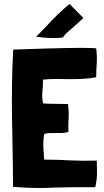

<svg xmlns="http://www.w3.org/2000/svg" viewBox="-20 -937 521 958"><path d="M331.1 -136.7Q266.6 -140.6 201.2 -140.6Q200.2 -141.6 200.2 -141.6Q198.2 -166 196.3 -202.1Q195.3 -238.3 200.2 -266.6Q205.1 -271.5 218.8 -272.5Q233.4 -273.4 250 -273.4Q267.6 -273.4 287.1 -273.4Q305.7 -274.4 321.3 -278.3Q320.3 -315.4 322.3 -348.6Q324.2 -382.8 319.3 -417Q319.3 -417 319.3 -418Q288.1 -418.9 256.8 -418.9Q225.6 -418.9 196.3 -420.9Q195.3 -420.9 195.3 -421.9Q188.5 -449.2 191.4 -479.5Q195.3 -509.8 194.3 -539.1Q194.3 -539.1 195.3 -540Q195.3 -540 198.2 -540Q231.4 -543 263.7 -543Q296.9 -543 330.1 -542Q363.3 -542 395.5 -543.9Q427.7 -544.9 460 -551.8Q460 -552.7 460 -552.7Q460 -587.9 462.9 -624Q464.8 -660.2 460 -695.3Q460 -696.3 440.4 -697.3Q419.9 -698.2 386.7 -698.2Q353.5 -698.2 310.5 -697.3Q267.6 -696.3 221.7 -695.3Q175.8 -694.3 130.9 -692.4Q85 -691.4 45.9 -689.5Q41 -602.5 40 -517.6Q39.1 -475.6 39.1 -432.6Q39.1 -390.6 40 -347.7Q41 -262.7 43 -177.7Q44.9 -91.8 44.9 -4.9Q112.3 1 184.6 1Q215.8 1 247.1 -1Q352.5 -3.9 455.1 -2.9Q462.9 -33.2 463.9 -67.4Q463.9 -79.1 463.9 -89.8Q463.9 -112.3 462.9 -133.8Q462.9 -134.8 462.9 -135.7Q394.5 -133.8 331.1 -136.7ZM287.1 -881.8Q264.6 -862.3 242.2 -838.9Q219.7 -815.4 198.2 -792Q176.8 -769.5 160.2 -753.9Q167 -752 182.6 -751Q198.2 -749 216.8 -748Q237.3 -747.1 257.8 -747.1Q278.3 -748 293.9 -750Q297.9 -757.8 311.5 -771.5Q326.2 -784.2 341.8 -797.9Q358.4 -813.5 373 -826.2Q387.7 -838.9 394.5 -845.7Q395.5 -846.7 396.5 -846.7Q378.9 -864.3 327.1 -917Q308.6 -903.3 287.1 -881.8Z"/></svg>

Font: Londrina Solid
Style: NNS
Weight: 400
Designer: Marcelo Magalhaes
Version: Version 1.002